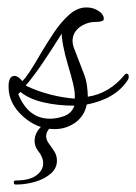

<svg xmlns="http://www.w3.org/2000/svg" viewBox="-20 -324 366 516"><path d="M127 23Q80 23 42 -11Q3 -46 3 -91Q3 -120 19 -120Q29 -120 40 -106Q54 -118 90 -181Q106 -208 125 -236.5Q144 -265 166 -284.5Q188 -304 212 -304Q231 -304 244 -295Q259 -286 259 -273Q259 -265 236 -265Q214 -265 194 -251Q175 -236 175 -214Q175 -206 178 -197L203 -132Q211 -113 213.5 -95.5Q216 -78 216 -64Q274 -73 315 -123Q317 -126 320 -126Q326 -126 326 -118Q326 -116 325.5 -114Q325 -112 324 -110Q291 -58 213 -43Q210 -27 202 -15Q194 -3 183 5Q158 23 127 23ZM181 -59V-69Q181 -80 176.5 -99Q172 -118 163 -148Q154 -178 149.5 -202.5Q145 -227 146 -234Q120 -192 94.5 -154.5Q69 -117 49 -94Q80 -79 115 -70Q150 -61 181 -59ZM114 -5Q134 -5 153.5 -12.5Q173 -20 180 -40Q135 -40 96.5 -49Q58 -58 35 -77L29 -71Q56 -5 114 -5ZM22 172Q17 172 17 166Q17 161 23 161Q59 161 77.5 147.5Q96 134 96 115Q96 98 82 81Q73 69 73 55Q73 35 88.5 18.5Q104 2 132 2Q139 2 140 6Q124 9 115 19Q104 30 104 42Q104 52 111.5 62Q119 72 126 83Q133 94 133 108Q133 128 116.5 142.5Q100 157 74.5 164.5Q49 172 22 172Z"/></svg>

Font: Corinthia
Style: Regular
Weight: 400
Designer: Robert E. Leuschke
Foundry: Robert E. Leuschke
Version: Version 1.013; ttfautohint (v1.8.3)